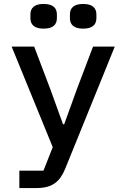

<svg xmlns="http://www.w3.org/2000/svg" viewBox="-20 -752 640 972"><path d="M369 -300 305 -123H299L235 -300L153 -516H39L247 -7L200 112H78V200H165C246 200 284 167 311 100L561 -516H451ZM201 -607C250 -607 268 -629 268 -660V-679C268 -710 250 -732 201 -732C152 -732 134 -710 134 -679V-660C134 -629 152 -607 201 -607ZM401 -607C450 -607 468 -629 468 -660V-679C468 -710 450 -732 401 -732C352 -732 334 -710 334 -679V-660C334 -629 352 -607 401 -607Z"/></svg>

Font: IBM Mono Medium
Style: Regular
Weight: 500
Monospace: yes
Designer: Mike Abbink, Paul van der Laan, Pieter van Rosmalen
Foundry: Bold Monday
Version: Version 2.3